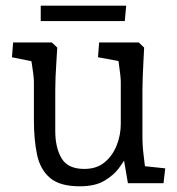

<svg xmlns="http://www.w3.org/2000/svg" viewBox="-20 -643 621 674"><path d="M260 11Q190 11 155.5 -18.5Q121 -48 110 -100.5Q99 -153 99 -221V-356Q99 -365 97 -382.5Q95 -400 91.5 -421Q88 -442 85 -459L121 -422L22 -442L26 -494H162L181 -476Q180 -455 178 -427Q176 -399 175 -372Q174 -345 174 -326V-183Q174 -125 196 -87.5Q218 -50 276 -50Q319 -50 347 -73Q375 -96 389.5 -132.5Q404 -169 404 -208V-356Q404 -365 402 -382.5Q400 -400 397 -421Q394 -442 391 -459L428 -423L324 -442L328 -494H467L486 -476Q485 -455 483.5 -427Q482 -399 481 -372Q480 -345 480 -326V-164Q480 -130 484.5 -95.5Q489 -61 492 -26L456 -63L560 -52L554 0H429L410 -111L420 -87Q414 -75 396.5 -51.5Q379 -28 346.5 -8.5Q314 11 260 11ZM123 -569V-623H423L418 -569Z"/></svg>

Font: Andada Pro
Style: Regular
Weight: 400
Designer: Carolina Giovagnoli
Foundry: Huerta Tipografica
Version: Version 3.003